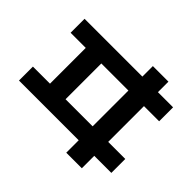

<svg xmlns="http://www.w3.org/2000/svg" viewBox="-187 -1009 1312 1312"><g transform="rotate(45 469.0 -353.5)"><path d="M599.6 -55.7H22.5V-190.4H187.5V-536.1H41V-670.9H599.6V-772.5H750V-670.9H896.5V-536.1H750V-190.4H915V-55.7H750V64.5H599.6ZM599.6 -190.4V-536.1H337.9V-190.4Z"/></g></svg>

Font: Pretendard ExtraBold
Style: Regular
Weight: 800
Designer: Base glyphs from Inter by Rasmus Andersson; Hangeul glyphs from Noto Sans CJK(Source Han Sans) by Jang Soo-young and Kan
Foundry: Kil Hyung-jin
Version: Version 1.309